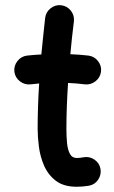

<svg xmlns="http://www.w3.org/2000/svg" viewBox="-20 -669 438 737"><path d="M367.7 -393.6Q364.7 -371.1 346.4 -356.9Q328.1 -342.8 305.7 -345.2Q275.4 -349.1 241.2 -350.6Q238.3 -306.6 236.6 -262.2Q234.9 -217.8 234.9 -173.3Q234.9 -146 237.3 -120.4Q239.7 -94.7 248.3 -78.6Q256.8 -62.5 274.9 -62.5Q286.6 -62.5 301.3 -65.4Q323.7 -69.3 342.8 -56.2Q361.8 -43 365.7 -21Q369.6 1.5 356.7 20.8Q343.8 40 321.3 43.9Q309.1 45.9 297.4 46.9Q285.6 47.9 274.9 47.9Q224.1 47.9 194.1 24.7Q164.1 1.5 148.9 -33.9Q133.8 -69.3 129.2 -106.9Q124.5 -144.5 124.5 -173.3Q124.5 -217.8 126 -261.5Q127.4 -305.2 130.4 -348.6Q113.3 -347.2 97.2 -345.2Q74.7 -342.8 56.4 -356.9Q38.1 -371.1 35.2 -393.6Q32.7 -416.5 46.9 -434.6Q61 -452.6 83.5 -455.6Q110.8 -458.5 138.7 -460Q142.1 -495.1 145.8 -530.3Q149.4 -565.4 153.3 -600.1Q156.2 -623 174.3 -637.2Q192.4 -651.4 214.8 -648.9Q237.8 -646 252 -627.9Q266.1 -609.9 263.7 -587.4Q259.8 -555.7 256.3 -524.2Q252.9 -492.7 250 -460.9Q286.6 -459.5 319.8 -455.6Q342.3 -452.6 356.4 -434.3Q370.6 -416 367.7 -393.6Z"/></svg>

Font: Mikhak SemiBold
Style: Regular
Weight: 600
Designer: Amin Abedi
Version: Version 3.3